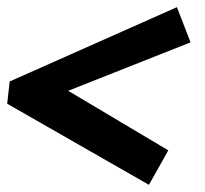

<svg xmlns="http://www.w3.org/2000/svg" viewBox="-20 -523 570 535"><path d="M395 -8 0 -234 7 -296 473 -503 511 -405 170 -270 449 -104Z"/></svg>

Font: Faustina Light ExtraBold
Style: Italic
Weight: 800
Italic angle: -8°
Version: Version 1.200